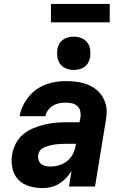

<svg xmlns="http://www.w3.org/2000/svg" viewBox="-20 -952 640 980"><path d="M198 8Q162 8 128.5 -2Q95 -12 72.5 -36Q50 -60 43 -95Q36 -130 42 -165Q47 -193 61 -220Q75 -247 98.5 -266.5Q122 -286 150 -297.5Q178 -309 206.5 -316Q235 -323 263.5 -325.5Q292 -328 320 -328H386L391 -354Q393 -370 389.5 -385.5Q386 -401 374.5 -411Q363 -421 347.5 -424.5Q332 -428 316 -428Q300 -428 283 -425Q266 -422 251 -413Q236 -404 225.5 -390Q215 -376 212 -359H80Q85 -386 96.5 -410.5Q108 -435 125 -456.5Q142 -478 165 -494.5Q188 -511 213 -520.5Q238 -530 264 -534Q290 -538 316 -538Q338 -538 359.5 -536Q381 -534 402 -528.5Q423 -523 441.5 -514Q460 -505 475.5 -491.5Q491 -478 502 -460.5Q513 -443 519 -422.5Q525 -402 524.5 -380Q524 -358 520 -336L465 0H332L345 -79Q333 -60 317 -43Q301 -26 281.5 -14Q262 -2 240.5 3Q219 8 198 8ZM237 -102Q260 -102 283 -109Q306 -116 324.5 -131.5Q343 -147 353.5 -169Q364 -191 367 -214L368 -218H320Q310 -218 299.5 -217.5Q289 -217 279 -216.5Q269 -216 259 -214.5Q249 -213 239 -210.5Q229 -208 218.5 -204.5Q208 -201 198.5 -196Q189 -191 183 -182Q177 -173 175 -162Q173 -149 176.5 -136.5Q180 -124 189 -116Q198 -108 211 -105Q224 -102 237 -102ZM356 -595Q336 -595 317.5 -602.5Q299 -610 287.5 -625Q276 -640 273 -660Q270 -680 273 -701Q275 -715 282.5 -728Q290 -741 302 -749.5Q314 -758 328 -761.5Q342 -765 356 -765Q377 -765 395.5 -757.5Q414 -750 425.5 -735Q437 -720 440 -700Q443 -680 440 -659Q437 -645 430 -632Q423 -619 411 -610.5Q399 -602 384.5 -598.5Q370 -595 356 -595ZM240 -838V-932H540V-838Z"/></svg>

Font: Iosevka Curly XBdExObl
Style: Regular
Weight: 800
Width: 7
Italic angle: -9°
Monospace: yes
Designer: Belleve Invis
Foundry: Belleve Invis
Version: Version 11.1.0; ttfautohint (v1.8.3)